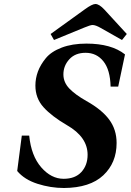

<svg xmlns="http://www.w3.org/2000/svg" viewBox="-20 -925 654 960"><path d="M233 -755 405 -879Q441 -905 457 -905Q476 -905 502 -877L614 -755L590 -725L484 -785Q458 -800 443 -800Q432 -800 401 -787L250 -725ZM66 -70 89 -247H126Q136 -146 186 -88.5Q236 -31 298 -31Q356 -31 387 -65Q418 -99 418 -151Q418 -240 315 -299Q238 -344 197.5 -389Q157 -434 157 -497Q157 -533 169.5 -567Q182 -601 209 -634Q236 -667 288.5 -687Q341 -707 412 -707Q537 -707 605 -653L571 -492H533Q531 -576 497 -618.5Q463 -661 408 -661Q356 -661 326.5 -628.5Q297 -596 297 -553Q297 -513 327 -482Q357 -451 412 -420Q489 -377 526 -327Q563 -277 563 -210Q563 -111 496.5 -48.5Q430 14 300 15Q233 15 167.5 -6Q102 -27 66 -70Z"/></svg>

Font: Lingua Franca
Style: Bold Italic
Weight: 700
Italic angle: -13°
Version: Version 1.19